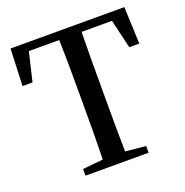

<svg xmlns="http://www.w3.org/2000/svg" viewBox="-131 -856 938 975"><g transform="rotate(-20 337.5 -368.5)"><path d="M562 -693 599 -537H653L645 -737H30L22 -537H76L113 -693H277C280 -593 280 -493 280 -394V-343C280 -243 280 -144 277 -47L167 -36V0H508V-36L398 -47C396 -146 396 -245 396 -343V-394C396 -496 396 -595 398 -693Z"/></g></svg>

Font: Source Han Serif CN SemiBold
Style: Regular
Weight: 600
Designer: Ryoko NISHIZUKA 西塚涼子 (kana & ideographs); Frank Grießhammer (Latin, Greek & Cyrillic); Wenlong ZHANG 张文龙 (bopomofo); San
Foundry: Adobe Systems Incorporated
Version: Version 1.000;PS 1;hotconv 16.6.53;makeotf.lib2.5.65590